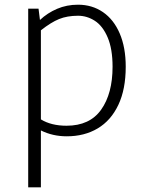

<svg xmlns="http://www.w3.org/2000/svg" viewBox="-20 -560 605 817"><path d="M515 -276Q515 -180 483.5 -113.5Q452 -47 395.5 -13.5Q339 20 264 20Q204 20 154 -5V237H100V-523H144L150 -475Q182 -505 223 -522.5Q264 -540 312 -540Q372 -540 418 -508.5Q464 -477 489.5 -417.5Q515 -358 515 -276ZM459 -276Q459 -352 438 -401Q417 -450 383.5 -471.5Q350 -493 312 -493Q266 -493 231.5 -479Q197 -465 154 -431V-52Q198 -25 263 -25Q362 -25 410.5 -93.5Q459 -162 459 -276Z"/></svg>

Font: Martel Sans ExtraLight
Style: Regular
Weight: 275
Designer: Dan Reynolds and Mathieu Réguer
Foundry: Dan Reynolds and Mathieu Réguer
Version: Version 1.002; ttfautohint (v1.1) -l 5 -r 5 -G 72 -x 0 -D la